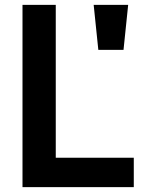

<svg xmlns="http://www.w3.org/2000/svg" viewBox="-20 -765 671 785"><path d="M72 -745H208V-120H527V0H72ZM363 -745H504L485 -561H382Z"/></svg>

Font: Eudoxus Sans
Style: Bold
Weight: 700
Designer: Stijn de Vries
Foundry: tokotype
Version: Version 2.005